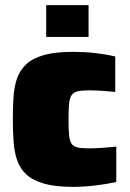

<svg xmlns="http://www.w3.org/2000/svg" viewBox="-20 -720 506 748"><path d="M264 8Q196 8 152 -4.5Q108 -17 83 -40Q58 -63 47 -95Q36 -127 33 -167.5Q30 -208 30 -254Q30 -300 32.5 -340.5Q35 -381 46 -413.5Q57 -446 82 -469.5Q107 -493 151 -505.5Q195 -518 264 -518Q308 -518 349 -513.5Q390 -509 429 -500V-362Q411 -364 381 -366Q351 -368 324 -368Q297 -368 281.5 -364Q266 -360 258.5 -348.5Q251 -337 249 -314.5Q247 -292 247 -255Q247 -218 249 -195.5Q251 -173 258 -161.5Q265 -150 280.5 -146Q296 -142 324 -142Q347 -142 377.5 -144Q408 -146 433 -149V-11Q392 -2 348.5 3Q305 8 264 8ZM160 -576V-700H325V-576Z"/></svg>

Font: Saira Thin Black
Style: Regular
Weight: 900
Version: Version 1.101